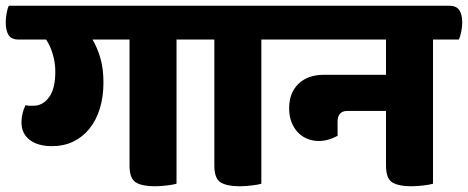

<svg xmlns="http://www.w3.org/2000/svg" viewBox="-60 -640 1633 670"><path d="M611 -620Q635 -620 645.5 -605Q656 -590 656 -561Q656 -548 652.5 -529.5Q649 -511 644 -502H556V1Q548 4 524 7Q500 10 480 10Q436 10 414 -3.5Q392 -17 392 -62V-502H263Q280 -473 290.5 -436.5Q301 -400 301 -352Q301 -302 288.5 -261.5Q276 -221 252.5 -191.5Q229 -162 196 -146Q163 -130 121 -130Q72 -130 43.5 -152Q15 -174 15 -213Q15 -244 29 -273Q37 -271 43 -271Q49 -271 57 -271Q89 -271 111 -300.5Q133 -330 133 -390Q133 -422 124 -451.5Q115 -481 101 -502H5Q-20 -502 -30 -517.5Q-40 -533 -40 -563Q-40 -575 -37 -593Q-34 -611 -29 -620Z M909 -620Q933 -620 943.5 -605Q954 -590 954 -561Q954 -548 950.5 -529.5Q947 -511 942 -502H852V1Q844 4 820 7Q796 10 776 10Q732 10 710 -3.5Q688 -17 688 -62V-502H631Q606 -502 596 -517.5Q586 -533 586 -563Q586 -575 589 -593Q592 -611 597 -620Z M1287 -379V-502H924Q899 -502 889 -517.5Q879 -533 879 -563Q879 -575 882 -593Q885 -611 890 -620H1508Q1532 -620 1542.5 -605Q1553 -590 1553 -561Q1553 -548 1549.5 -529.5Q1546 -511 1541 -502H1451V1Q1443 4 1419 7Q1395 10 1375 10Q1331 10 1309 -3.5Q1287 -17 1287 -62V-253H1153Q1118 -253 1118 -215V-166Q1101 -157 1085 -152.5Q1069 -148 1052 -148Q1032 -148 1013 -155.5Q994 -163 980 -177.5Q966 -192 957.5 -213Q949 -234 949 -262Q949 -316 981.5 -347.5Q1014 -379 1070 -379Z"/></svg>

Font: Baloo
Style: Regular
Weight: 400
Designer: Sarang Kulkarni and Ek Type
Foundry: Ek Type
Version: Version 1.100;PS 1.000;hotconv 1.0.88;makeotf.lib2.5.647800;